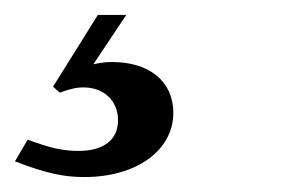

<svg xmlns="http://www.w3.org/2000/svg" viewBox="-50 -20 403 257"><path d="M119 0H81L21 96L30 104C44 99 52 97 62 97C89 97 108 115 108 141C108 167 89 182 55 182C34 182 17 178 -13 167L-30 196C12 212 35 217 63 217C133 217 182 181 182 131C182 89 150 63 100 63C91 63 85 64 75 66Z"/></svg>

Font: STIXGeneral
Style: Italic
Weight: 400
Italic angle: -16.33°
Designer: MicroPress Inc., with final additions and corrections provided by Coen Hoffman, Elsevier (retired)
Version: Version 1.1.0